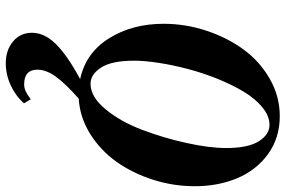

<svg xmlns="http://www.w3.org/2000/svg" viewBox="-180 -536 979 658"><g transform="rotate(90 309.0 -206.5)"><path d="M196.3 262.7Q151.4 262.7 121.6 237.8Q91.8 212.9 91.8 172.9Q91.8 130.4 130.1 91.3Q168.5 52.2 250.5 7.8Q161.1 -11.2 111.1 -90.8Q61 -170.4 61 -278.3Q61 -353 84.7 -424.8Q108.4 -496.6 149.2 -552.2Q189.9 -607.9 249.8 -642.1Q309.6 -676.3 377.4 -676.3Q452.1 -676.3 507.6 -636Q563 -595.7 590.3 -530.3Q617.7 -464.8 617.7 -384.8Q617.7 -312 595.5 -242.2Q573.2 -172.4 534.4 -117.4Q495.6 -62.5 439 -26.9Q382.3 8.8 317.4 12.7Q266.1 58.1 242.2 91.1Q218.3 124 218.3 154.3Q218.3 199.7 268.6 199.7Q280.8 199.7 291.5 194.8Q302.2 189.9 319.8 177.2L333.5 200.2Q309.6 228 272.5 245.4Q235.4 262.7 196.3 262.7ZM266.6 -27.8Q311.5 -27.8 354 -79.3Q396.5 -130.9 424.6 -205.1Q452.6 -279.3 469.7 -357.4Q486.8 -435.5 486.8 -492.7Q486.8 -567.9 463.6 -604.5Q440.4 -641.1 407.7 -641.1Q377.4 -641.1 347.7 -616.9Q317.9 -592.8 294.2 -553.5Q270.5 -514.2 250.2 -464.4Q230 -414.6 216.3 -362.8Q202.6 -311 195.1 -262.5Q187.5 -213.9 187.5 -176.8Q187.5 -100.6 210.9 -64.2Q234.4 -27.8 266.6 -27.8Z"/></g></svg>

Font: Elstob Grade
Style: Italic
Weight: 400
Italic angle: -20°
Designer: Peter S. Baker
Version: Version 1.015